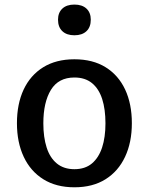

<svg xmlns="http://www.w3.org/2000/svg" viewBox="-20 -794 639 824"><path d="M299.3 9.8Q221.2 9.8 166 -24.7Q110.8 -59.1 81.8 -121.1Q52.7 -183.1 52.7 -265.1Q52.7 -348.1 81.5 -409.7Q110.4 -471.2 165.5 -505.4Q220.7 -539.6 299.3 -539.6Q378.4 -539.6 433.3 -505.4Q488.3 -471.2 517.1 -409.7Q545.9 -348.1 545.9 -265.1Q545.9 -183.1 516.8 -121.1Q487.8 -59.1 432.9 -24.7Q377.9 9.8 299.3 9.8ZM299.3 -67.9Q345.2 -67.9 374.5 -92.5Q403.8 -117.2 418.2 -161.1Q432.6 -205.1 432.6 -264.6Q432.6 -325.2 418.5 -369.1Q404.3 -413.1 374.8 -437.3Q345.2 -461.4 299.3 -461.4Q231 -461.4 198.5 -408.2Q166 -355 166 -264.6Q166 -205.1 180.2 -160.9Q194.3 -116.7 224.1 -92.3Q253.9 -67.9 299.3 -67.9ZM299.3 -642.6Q266.1 -642.6 247.6 -660.2Q229 -677.7 229 -709.5Q229 -739.7 247.6 -757.1Q266.1 -774.4 299.3 -774.4Q332.5 -774.4 351.1 -757.1Q369.6 -739.7 369.6 -709.5Q369.6 -677.7 351.1 -660.2Q332.5 -642.6 299.3 -642.6Z"/></svg>

Font: Comme Medium
Style: Regular
Weight: 500
Version: Version 1.000;gftools[0.9.27]